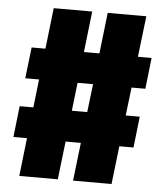

<svg xmlns="http://www.w3.org/2000/svg" viewBox="-51 -745 672 790"><g transform="rotate(5 285.0 -350.0)"><path d="M34.5 -286H91L104.5 -402.5H47.5L62.5 -531H119.5L139 -700H298L278.5 -531H342.5L362 -700H521.5L501.5 -531H558L543.5 -402.5H486.5L472.5 -286H530.5L516 -157.5H457.5L439 0H280L298.5 -157.5H235.5L217 0H58L76 -157.5H20ZM250 -286H313.5L327.5 -402.5H263.5Z"/></g></svg>

Font: League Mono Narrow ExtraBold
Style: Regular
Weight: 800
Width: 3
Designer: Tyler Finck
Foundry: The League of Moveable Type / Tyler Finck
Version: Version 2.210